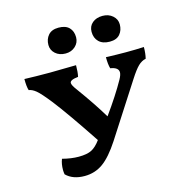

<svg xmlns="http://www.w3.org/2000/svg" viewBox="-104 -790 865 894"><g transform="rotate(-15 329.0 -342.5)"><path d="M617 -502Q617 -471 611 -447Q591 -443 574 -426.5Q557 -410 532 -371L367 -115Q324 -49 285 -21Q246 7 196 7Q139 7 107 -25Q105 -37 105 -46Q105 -76 114 -98Q156 -87 192 -87Q233 -87 255 -98.5Q277 -110 298 -139Q197 -291 141 -363Q100 -415 81.5 -430Q63 -445 47 -447Q41 -464 41 -502Q93 -500 164 -500Q202 -500 290 -502Q290 -469 285 -447Q245 -443 245 -428Q245 -417 264 -392Q328 -304 370 -234Q430 -317 468 -385Q479 -405 479 -417Q479 -441 440 -447Q434 -467 434 -502Q486 -500 529 -500Q577 -500 617 -502ZM190 -626Q190 -654 206.5 -673Q223 -692 256 -692Q290 -692 307 -674.5Q324 -657 324 -628Q324 -602 305 -584.5Q286 -567 258 -567Q228 -567 209 -584Q190 -601 190 -626ZM400 -633Q400 -660 419 -676Q438 -692 468 -692Q497 -692 516.5 -675Q536 -658 536 -633Q536 -605 520 -586Q504 -567 471 -567Q437 -567 418.5 -585Q400 -603 400 -633Z"/></g></svg>

Font: Vollkorn SC SemiBold
Style: Regular
Weight: 600
Designer: Friedrich Althausen
Foundry: Friedrich Althausen
Version: Version 4.015